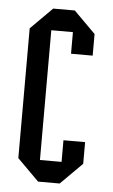

<svg xmlns="http://www.w3.org/2000/svg" viewBox="-50 -702 433 737"><g transform="rotate(5 166.5 -333.5)"><path d="M208.3 -83.3V-166.7H291.7V-83.3L208.3 0H125L41.7 -83.3V-583.3L125 -666.7H208.3L291.7 -583.3V-500H208.3V-583.3H125V-83.3Z"/></g></svg>

Font: Yulong
Style: Regular
Weight: 400
Designer: GGBotNet
Foundry: f0n7.com
Version: 1.00